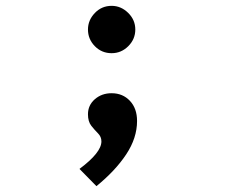

<svg xmlns="http://www.w3.org/2000/svg" viewBox="-20 -468 790 657"><path d="M362 -286Q328 -286 304.5 -310Q281 -334 281 -367Q281 -399 304.5 -423.5Q328 -448 362 -448Q394 -448 418.5 -424Q443 -400 443 -367Q443 -334 419 -310Q395 -286 362 -286ZM310 169 252 110Q327 54 327 16Q327 0 315.5 -11.5Q304 -23 292.5 -37.5Q281 -52 281 -77Q281 -108 304.5 -128.5Q328 -149 362 -149Q400 -149 424.5 -123Q449 -97 449 -54Q449 4 412 60Q375 116 310 169Z"/></svg>

Font: Inconsolata ExtraExpanded
Style: Bold
Weight: 700
Width: 8
Monospace: yes
Designer: Raph Levien, Cyreal, Brenton Simpson
Foundry: Raph Levien, Cyreal, Google
Version: Version 3.100; ttfautohint (v1.8.4.7-5d5b)